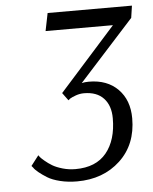

<svg xmlns="http://www.w3.org/2000/svg" viewBox="-49 -692 591 744"><g transform="rotate(-5 246.0 -320.0)"><path d="M215 -306 193 -336 412 -581H150L164 -650H492L485 -603L272 -368Q284 -371 300 -371Q371 -371 413 -328.5Q455 -286 455 -215Q455 -113 389 -51.5Q323 10 221 10Q186 10 155.5 2.5Q125 -5 106.5 -16.5Q88 -28 74.5 -39Q61 -50 56 -58L50 -65L80 -104Q82 -101 85.5 -96.5Q89 -92 102 -81Q115 -70 130 -61Q145 -52 169 -45Q193 -38 219 -38Q299 -38 339.5 -87.5Q380 -137 380 -222Q380 -271 353.5 -299.5Q327 -328 277 -328Q261 -328 245.5 -322.5Q230 -317 222 -312Z"/></g></svg>

Font: ArsenalItalic
Style: Italic
Weight: 400
Italic angle: -9°
Designer: Andrij Shevchenko
Foundry: Stairsfor.com
Version: Version 1.000